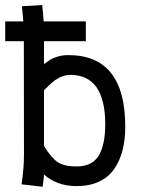

<svg xmlns="http://www.w3.org/2000/svg" viewBox="-20 -709 558 735"><path d="M459.5 -224.1Q459.5 -173.8 449 -133.3Q438.5 -92.8 416.7 -61.5Q395 -30.3 358.6 -13.4Q322.3 3.4 272.9 3.4Q198.2 3.4 148.4 -41Q147.9 -26.4 143.1 5.9L62.5 -3.4Q71.8 -64.5 71.8 -118.7V-130.4Q71.8 -187 71.5 -334.5Q71.3 -481.9 71.3 -551.3H0V-627H69.3Q67.4 -653.3 64 -685.1L141.6 -689.5Q144 -669.9 147 -627H308.6V-551.3H148.4V-463.4Q165 -475.6 173.1 -481Q181.2 -486.3 200 -492.2Q218.8 -498 241.7 -498Q459.5 -498 459.5 -224.1ZM382.8 -233.4Q382.8 -422.4 248.5 -422.4Q240.2 -422.4 232.2 -420.4Q224.1 -418.5 218 -416.7Q211.9 -415 203.6 -409.9Q195.3 -404.8 191.7 -402.6Q188 -400.4 179.2 -392.6Q170.4 -384.8 168.7 -383.3Q167 -381.8 157.7 -372.6L148.4 -363.3V-149.9Q176.3 -105 200.7 -88.4Q225.1 -71.8 272.9 -71.8Q332.5 -71.8 357.7 -113Q382.8 -154.3 382.8 -233.4Z"/></svg>

Font: FantasqueSansM Nerd Font
Style: Regular
Weight: 400
Monospace: yes
Designer: Jany Belluz
Version: Version 1.8.0 ; ttfautohint (v1.8.2);Nerd Fonts 3.4.0